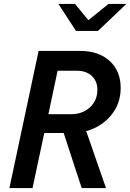

<svg xmlns="http://www.w3.org/2000/svg" viewBox="-20 -960 665 980"><path d="M28 0 177 -700H390Q484 -700 540 -648.5Q596 -597 596 -511Q596 -431 547 -371.5Q498 -312 420 -291L521 0H397L305 -281H206L146 0ZM227 -377H342Q401 -377 439 -412Q477 -447 477 -502Q477 -546 448.5 -572.5Q420 -599 371 -599H274ZM368 -802 278 -940H363L431 -857L534 -940H625L480 -802Z"/></svg>

Font: Red Hat Mono Medium
Style: Italic
Weight: 500
Italic angle: -12°
Monospace: yes
Designer: Pentagram, MCKL
Foundry: Pentagram, MCKL
Version: Version 1.023; ttfautohint (v1.8.3)